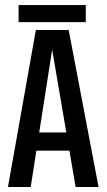

<svg xmlns="http://www.w3.org/2000/svg" viewBox="-20 -746 425 766"><path d="M294 -217.6V-145H89.1V-217.6ZM373.2 0H281.7L188.1 -548.2L102.5 0H11.8L123.1 -626.2H254ZM54.1 -657.6V-725.7H322.2V-657.6Z"/></svg>

Font: Teko Variable Light
Style: Regular
Weight: 300
Designer: Manushi Parikh, Jonny Pinhorn
Foundry: Indian Type Foundry
Version: Version 3.000